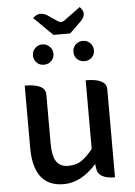

<svg xmlns="http://www.w3.org/2000/svg" viewBox="-63 -1004 746 1064"><g transform="rotate(-5 310.0 -472.0)"><path d="M249 13Q80 13 80 -204V-550Q195 -550 195 -490V-218Q195 -148 216 -117Q238 -86 281 -86Q325 -86 354 -105Q384 -124 419 -168V-550Q534 -550 534 -490V0Q440 0 434 -60L431 -83Q345 13 249 13ZM263 -816 159 -919Q198 -957 246 -922L293 -890Q312 -877 330 -890L421 -957Q461 -919 419 -877L356 -816ZM237 -672Q221 -656 196 -656Q172 -656 156 -672Q140 -688 140 -712Q140 -736 156 -752Q172 -769 196 -769Q221 -769 237 -752Q254 -736 254 -712Q254 -688 237 -672ZM422 -656Q398 -656 381 -672Q365 -688 365 -712Q365 -736 381 -752Q398 -769 422 -769Q447 -769 463 -752Q479 -736 479 -712Q479 -688 463 -672Q447 -656 422 -656Z"/></g></svg>

Font: Swei Half Moon CJK TC
Style: Medium
Weight: 500
Version: Version 2.125